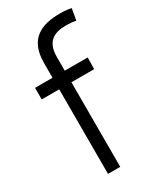

<svg xmlns="http://www.w3.org/2000/svg" viewBox="-169 -704 632 761"><g transform="rotate(-30 147.0 -323.0)"><path d="M10 -440V-387H90V0H146V-387H250L251 -440H146V-502C146 -572 183 -593 241 -593C256 -593 269 -592 285 -589L294 -641C280 -644 262 -646 243 -646C159 -646 90 -619 90 -507V-440Z"/></g></svg>

Font: Linear
Style: Regular
Weight: 400
Designer: Braydon G. Fuller
Foundry: Braydon G. Fuller
Version: Version 1.000;PS 001.000;hotconv 1.0.38